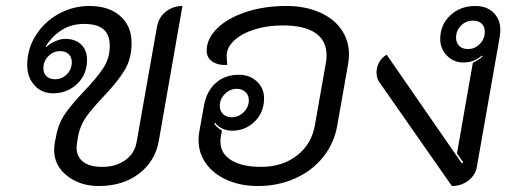

<svg xmlns="http://www.w3.org/2000/svg" viewBox="-20 -613 1714 642"><path d="M161 -112Q161 -119 163 -135L168 -160Q176 -202 199 -234.5Q222 -267 263 -310Q305 -354 326 -386.5Q347 -419 347 -460Q347 -497 326 -515Q305 -533 261 -533Q218 -533 185.5 -512Q153 -491 133 -458L135 -456Q148 -468 165.5 -475.5Q183 -483 198 -483Q232 -483 251.5 -464Q271 -445 271 -413Q271 -364 238 -332.5Q205 -301 157 -301Q119 -301 95 -328Q71 -355 71 -395Q71 -449 99.5 -494.5Q128 -540 176 -566.5Q224 -593 279 -593Q344 -593 382 -559.5Q420 -526 420 -469Q420 -416 396 -377Q372 -338 325 -289Q288 -250 268.5 -222.5Q249 -195 242 -162L238 -139Q236 -125 236 -120Q236 -89 258 -72Q280 -55 322 -55Q368 -55 399.5 -78Q431 -101 437 -139L505 -524Q511 -556 535 -574.5Q559 -593 590 -593L511 -142Q499 -74 445 -32.5Q391 9 310 9Q248 9 204.5 -25Q161 -59 161 -112ZM220 -405Q220 -422 209.5 -432Q199 -442 181 -442Q158 -442 141.5 -425Q125 -408 125 -385Q125 -368 135.5 -358Q146 -348 164 -348Q187 -348 203.5 -364.5Q220 -381 220 -405Z M644 -144Q644 -161 646 -170L662 -260Q671 -309 702 -336Q733 -363 779 -363Q815 -363 839 -340.5Q863 -318 863 -284Q863 -238 832 -207Q801 -176 756 -176Q739 -176 723.5 -183Q708 -190 700 -202L696 -199Q709 -183 722 -177L718 -154Q717 -149 717 -140Q717 -100 753 -77.5Q789 -55 853 -55Q924 -55 973 -93Q1022 -131 1033 -195L1069 -399Q1072 -414 1072 -427Q1072 -477 1035 -502.5Q998 -528 925 -528Q874 -528 831 -514.5Q788 -501 763 -477.5Q738 -454 738 -427Q738 -416 740 -396Q710 -394 690.5 -407Q671 -420 671 -443Q671 -484 706.5 -518.5Q742 -553 803 -573Q864 -593 937 -593Q999 -593 1047 -572.5Q1095 -552 1121 -515Q1147 -478 1147 -430Q1147 -416 1144 -399L1108 -195Q1098 -135 1061 -88.5Q1024 -42 967 -16.5Q910 9 842 9Q785 9 739.5 -11Q694 -31 669 -66Q644 -101 644 -144ZM812 -278Q812 -295 800.5 -305.5Q789 -316 771 -316Q749 -316 732 -299Q715 -282 715 -259Q715 -242 726 -231.5Q737 -221 754 -221Q778 -221 795 -238Q812 -255 812 -278Z M1250 -336Q1239 -350 1239 -371Q1239 -389 1248 -405Q1257 -421 1273 -430L1524 -67L1529 -70L1508 -100L1561 -403Q1582 -413 1594 -425L1591 -427Q1565 -404 1529 -404Q1497 -404 1474.5 -427Q1452 -450 1452 -482Q1452 -530 1485.5 -561.5Q1519 -593 1569 -593Q1608 -593 1630.5 -570.5Q1653 -548 1653 -512Q1653 -506 1651 -490L1575 -58Q1571 -29 1547 -10Q1523 9 1491 9ZM1601 -506Q1601 -524 1590.5 -534Q1580 -544 1562 -544Q1538 -544 1521.5 -527.5Q1505 -511 1505 -487Q1505 -470 1515.5 -459.5Q1526 -449 1545 -449Q1568 -449 1584.5 -466Q1601 -483 1601 -506Z"/></svg>

Font: K2D Light
Style: Italic
Weight: 300
Italic angle: -10°
Designer: Katatrad Aksorn Co.,Ltd.
Foundry: Cadson Demak Co.,Ltd.
Version: Version 1.000; ttfautohint (v1.6)